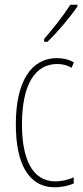

<svg xmlns="http://www.w3.org/2000/svg" viewBox="-20 -783 353 813"><path d="M308 -756V-763H278C244 -711 212 -671 167 -618V-606H181C220 -643 275 -707 308 -756ZM212 10C239 10 270 4 292 -6V-32C267 -21 240 -15 215 -15C114 -15 73 -114 73 -257C73 -427 130 -512 222 -512C244 -512 265 -507 283 -496L293 -519C272 -531 248 -537 221 -537C113 -537 47 -440 47 -256C47 -93 99 10 212 10Z"/></svg>

Font: Noto Sans Tamil ExtraCondensed Thin
Style: Regular
Weight: 100
Width: 2
Designer: Jelle Bosma - Monotype Design Team
Foundry: Monotype Imaging Inc.
Version: Version 2.004